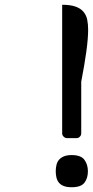

<svg xmlns="http://www.w3.org/2000/svg" viewBox="-20 -780 390 806"><path d="M241 -760Q275 -760 296.5 -752.5Q318 -745 330 -731Q342 -717 346 -698Q350 -679 350 -655Q350 -619 342.5 -564Q335 -509 321 -437V-220Q321 -212 315 -206Q309 -200 301 -200H262Q254 -200 247.5 -206Q241 -212 241 -220ZM214 -61Q214 -75 217 -87.5Q220 -100 227.5 -109Q235 -118 248 -123.5Q261 -129 281 -129Q320 -129 334.5 -109Q349 -89 349 -61Q349 -32 334.5 -13Q320 6 281 6Q261 6 248 1Q235 -4 227.5 -13Q220 -22 217 -34.5Q214 -47 214 -61Z"/></svg>

Font: Warnes
Style: Regular
Weight: 400
Designer: Eduardo Rodriguez Tunni
Foundry: Eduardo Rodriguez Tunni
Version: Version 1.001